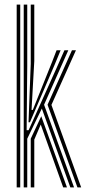

<svg xmlns="http://www.w3.org/2000/svg" viewBox="-20 -820 377 840"><path d="M83.8 0V-800H99.2V-530L96.5 -250.5H105.2L227.2 -521.8L261.8 -600H278.8L172.8 -361.8L304 0H287.8L163 -345.2L99.2 -213.2V0ZM114.5 0V-213.2L160.5 -311.5L273 0H256.5L158.2 -275.2L130 -209.2V0ZM53 0V-800H68.5V0ZM318.8 0 188 -361.8 294.8 -600H312.2L205 -361L335.2 0ZM104.8 -285 114.5 -541.2V-800H130V-553L118 -339H123.5L207.8 -549L227.5 -600H245.2L219.2 -537.2L111 -285Z"/></svg>

Font: Big Shoulders Inline Display Thin Medium
Style: Regular
Weight: 500
Version: Version 2.002